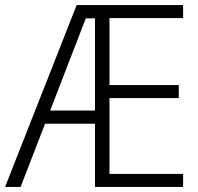

<svg xmlns="http://www.w3.org/2000/svg" viewBox="-21 -734 779 754"><path d="M698 0H352V-248H156L60 0H-1L280 -714H698V-663H409V-400H681V-349H409V-51H698ZM176 -300H352V-662H316Z"/></svg>

Font: Noto Sans Arabic UI SmCn Lt
Style: Regular
Weight: 300
Width: 4
Designer: Monotype Design Team, Nadine Chahine and Nizar Qandah
Foundry: Monotype Imaging Inc.
Version: Version 2.010; ttfautohint (v1.8.4.7-5d5b)